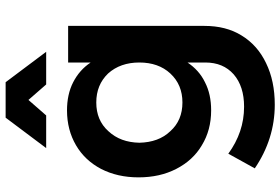

<svg xmlns="http://www.w3.org/2000/svg" viewBox="-177 -620 996 682"><g transform="rotate(-90 321.0 -279.0)"><path d="M570 -535H440V-455C422 -482 399 -502 370 -517C341 -532 307 -539 270 -539C223 -539 182 -528 146 -507C110 -486 82 -456 62 -418C42 -379 32 -335 32 -285C32 -234 42 -190 62 -151C82 -112 110 -81 146 -60C182 -38 223 -27 270 -27C308 -27 341 -34 370 -49C399 -63 422 -84 440 -111V-48C440 -5 426 28 398 53C369 78 331 90 283 90C222 90 167 71 116 34L64 128C133 175 209 199 290 199C346 199 395 189 438 168C480 148 513 119 536 81C559 44 570 0 570 -51ZM401 -172C374 -143 340 -129 298 -129C256 -129 222 -143 196 -172C169 -200 156 -237 155 -282C156 -327 169 -363 196 -392C222 -421 256 -435 298 -435C340 -435 374 -421 401 -393C427 -364 440 -327 440 -282C440 -237 427 -200 401 -172ZM478 -613 370 -757H244L136 -613H252L307 -676L362 -613Z"/></g></svg>

Font: Argentum Sans Medium
Style: Regular
Weight: 500
Designer: Julieta Ulanovsky
Foundry: Julieta Ulanovsky
Version: Version 5.001;January 29, 2019;FontCreator 11.5.0.2425 64-bi